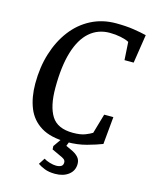

<svg xmlns="http://www.w3.org/2000/svg" viewBox="-125 -741 800 1011"><g transform="rotate(15 275.0 -235.5)"><path d="M292 11Q203 11 150 -21.5Q97 -54 74 -111.5Q51 -169 51 -244Q51 -333 74.5 -408.5Q98 -484 141 -540.5Q184 -597 245 -628.5Q306 -660 380 -660Q435 -660 477 -653.5Q519 -647 547 -640L523 -484H473L467 -582Q451 -591 422 -597Q393 -603 362 -603Q298 -603 252.5 -563.5Q207 -524 183 -445.5Q159 -367 159 -249Q159 -149 192 -96.5Q225 -44 309 -44Q351 -44 376 -54Q401 -64 413 -72L444 -179H494L480 -29Q447 -16 398 -2.5Q349 11 292 11ZM274 189Q240 189 216.5 179.5Q193 170 179 160L201 126Q213 134 233 140Q253 146 268 146Q285 146 295.5 140Q306 134 306 119Q306 108 297.5 101.5Q289 95 274 89L229 68L228 50L263 0H306L294 31L324 45Q347 55 361.5 70Q376 85 376 108Q376 145 347.5 167Q319 189 274 189Z"/></g></svg>

Font: Faustina Light Medium
Style: Italic
Weight: 500
Italic angle: -8°
Version: Version 1.200